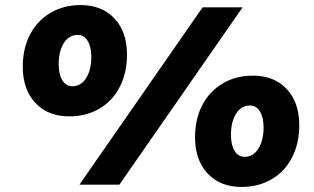

<svg xmlns="http://www.w3.org/2000/svg" viewBox="-20 -730 1242 759"><path d="M70 -466Q70 -539 99 -594Q128 -649 180 -679.5Q232 -710 299 -710Q383 -710 432.5 -657Q482 -604 482 -514Q482 -442 453.5 -386.5Q425 -331 373 -300.5Q321 -270 254 -270Q169 -270 119.5 -323.5Q70 -377 70 -466ZM341 -505Q341 -545 326.5 -568.5Q312 -592 287 -592Q253 -592 232.5 -560Q212 -528 212 -475Q212 -436 226.5 -412.5Q241 -389 266 -389Q300 -389 320.5 -421.5Q341 -454 341 -505ZM452 0H294L781 -701H939ZM751 -187Q751 -260 780 -315Q809 -370 861 -400.5Q913 -431 980 -431Q1064 -431 1113.5 -378Q1163 -325 1163 -235Q1163 -163 1134.5 -107.5Q1106 -52 1054 -21.5Q1002 9 935 9Q850 9 800.5 -44.5Q751 -98 751 -187ZM1022 -226Q1022 -266 1007.5 -289.5Q993 -313 968 -313Q934 -313 913.5 -281Q893 -249 893 -196Q893 -157 907.5 -133.5Q922 -110 947 -110Q981 -110 1001.5 -142.5Q1022 -175 1022 -226Z"/></svg>

Font: Gontserrat Black
Style: Italic
Weight: 900
Italic angle: -11.3°
Designer: Julieta Ulanovsky
Foundry: Julieta Ulanovsky
Version: Version 6.001